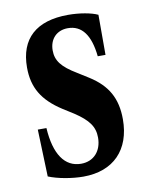

<svg xmlns="http://www.w3.org/2000/svg" viewBox="-68 -585 499 646"><g transform="rotate(-10 182.0 -261.5)"><path d="M165.5 10.5C268.5 10.5 329.5 -52.5 329.5 -156.5C329.5 -228.5 302.5 -275.5 242.5 -313.5L205 -337C155 -367 137 -390.5 137 -425.5C137 -464.5 162 -490.5 200 -490.5C248 -490.5 275.5 -453 283 -380H309.5V-517C287.5 -527.5 247.5 -534.5 208.5 -534.5C99.5 -534.5 42 -482 42 -384C42 -315 70 -268.5 135 -226.5L171.5 -203.5C218.5 -172.5 236.5 -147.5 236.5 -110.5C236.5 -64.5 208.5 -33.5 165.5 -33.5C109.5 -33.5 76.5 -82 71 -172H41.5L47 -11C78.5 2 127 10.5 165.5 10.5Z"/></g></svg>

Font: Libre Caslon Condensed SemiBold
Style: Regular
Weight: 600
Designer: Pablo Impallari, Rodrigo Fuenzalida, Katja Schimmel, Ertekin Erdin
Foundry: Pablo Impallari, Rodrigo Fuenzalida
Version: Version 2.000;gftools[0.9.33]